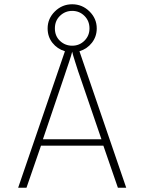

<svg xmlns="http://www.w3.org/2000/svg" viewBox="-20 -879 676 899"><path d="M284 -639Q248 -650 225.5 -678.5Q203 -707 203 -746Q203 -792 237 -825.5Q271 -859 318 -859Q365 -859 399 -825.5Q433 -792 433 -746Q433 -708 410.5 -679Q388 -650 352 -639L571 0H532L464 -197H172L104 0H65ZM399 -746Q399 -781 375.5 -804.5Q352 -828 318 -828Q285 -828 261 -805Q237 -782 237 -746Q237 -710 261 -687.5Q285 -665 318 -665Q352 -665 375.5 -688.5Q399 -712 399 -746ZM455 -227 353 -525 346 -545Q341 -561 331 -592Q321 -623 318 -637Q314 -620 303 -587.5Q292 -555 289 -546L282 -525L181 -227Z"/></svg>

Font: Overpass Thin
Style: Regular
Weight: 100
Designer: Delve Withrington, Thomas Jockin
Foundry: Delve Fonts
Version: Version 3.000;DELV;Overpass